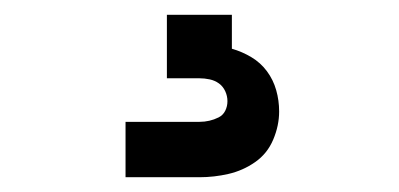

<svg xmlns="http://www.w3.org/2000/svg" viewBox="-20 -20 540 260"><path d="M150 220V145H250Q257 145 263.5 143.5Q270 142 276 139Q282 136 285 130Q288 124 288 117Q288 110 285 103.5Q282 97 276.5 93Q271 89 264 87.5Q257 86 250 86H206V0H294V46Q308 50 320.5 57.5Q333 65 341.5 76.5Q350 88 354 102Q358 116 358 131Q358 150 350 169Q342 188 325.5 199.5Q309 211 289.5 215.5Q270 220 250 220Z"/></svg>

Font: Iosevka Custom
Style: Bold
Weight: 700
Monospace: yes
Designer: Belleve Invis
Foundry: Belleve Invis
Version: Version 30.3.3; ttfautohint (v1.8.3)